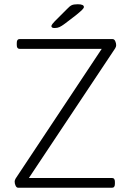

<svg xmlns="http://www.w3.org/2000/svg" viewBox="-20 -884 616 904"><path d="M66 0Q58 0 53.5 -9.5Q49 -19 49 -29Q49 -36 54 -44L459 -654H72Q59 -654 59 -672V-682Q59 -700 72 -700H510Q518 -700 522.5 -690.5Q527 -681 527 -671Q527 -664 522 -656L116 -46H507Q521 -46 521 -28V-18Q521 0 507 0ZM237 -752Q222 -752 222 -761Q222 -765 227 -771.5Q232 -778 238 -784L295 -841Q308 -855 317.5 -859.5Q327 -864 346 -864Q375 -864 375 -851Q375 -846 366.5 -837.5Q358 -829 337 -812L286 -773Q270 -761 260 -756.5Q250 -752 237 -752Z"/></svg>

Font: Asap ExtraLight
Style: Regular
Weight: 200
Designer: Pablo Cosgaya
Foundry: Omnibus-Type
Version: Version 3.001; ttfautohint (v1.8.4.7-5d5b)